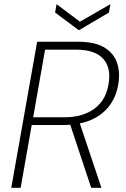

<svg xmlns="http://www.w3.org/2000/svg" viewBox="-20 -900 604 920"><path d="M34 0 158 -700H353Q431 -700 475.5 -675Q520 -650 537.5 -607.5Q555 -565 549 -512Q542 -448 509.5 -400.5Q477 -353 420 -327Q363 -301 281 -301H132L79 0ZM417 0 311 -319H359L466 0ZM139 -338H288Q379 -338 435.5 -381.5Q492 -425 502 -510Q511 -581 471.5 -621.5Q432 -662 344 -662H196ZM509 -880 502 -840 358 -755 244 -840 251 -880 363 -796Z"/></svg>

Font: DM Sans ExtraLight
Style: Italic
Weight: 250
Italic angle: -10°
Designer: Colophon Foundry, Jonny Pinhorn
Foundry: Colophon Foundry
Version: Version 4.004;gftools[0.9.30]